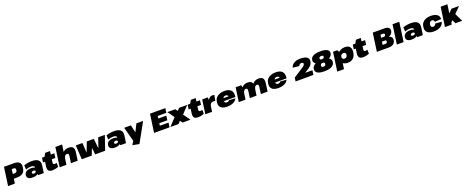

<svg xmlns="http://www.w3.org/2000/svg" viewBox="340 -3720 16761 6895"><g transform="rotate(-20 8721.0 -272.5)"><path d="M110 -700H492Q627 -700 692 -641Q757 -582 741 -471L731 -402Q716 -294 635.5 -236Q555 -178 419 -178H284L309 -350H384Q429 -350 455 -370.5Q481 -391 487 -433L488 -445Q494 -487 474.5 -507.5Q455 -528 409 -528H286L351 -583L270 0H12Z M1140 -216 1149 -281Q1157 -331 1124.5 -354.5Q1092 -378 1016 -378Q970 -378 921 -368Q872 -358 823 -338L813 -503Q854 -518 906 -529.5Q958 -541 1011.5 -547Q1065 -553 1112 -553Q1284 -553 1359.5 -485.5Q1435 -418 1416 -281L1376 0H1161ZM947 13Q840 13 787 -30Q734 -73 744 -150L745 -157Q756 -235 821.5 -278Q887 -321 997 -321Q1111 -321 1168.5 -278.5Q1226 -236 1215 -158L1214 -151Q1204 -73 1133.5 -30Q1063 13 947 13ZM1038 -105Q1074 -105 1097 -118Q1120 -131 1123 -154L1124 -160Q1127 -181 1109 -194Q1091 -207 1054 -207Q1022 -207 1001 -193.5Q980 -180 976 -159V-153Q973 -131 989.5 -118Q1006 -105 1038 -105Z M1704 13Q1600 13 1559.5 -38.5Q1519 -90 1534 -198L1576 -497L1673 -666H1858L1800 -257Q1793 -213 1808 -193Q1823 -173 1862 -173Q1878 -173 1897 -177Q1916 -181 1935 -190L1940 -37Q1910 -22 1870 -10.5Q1830 1 1787.5 7Q1745 13 1704 13ZM1505 -540H1976L1952 -368H1480Z M2451 -253Q2459 -312 2444.5 -337Q2430 -362 2389 -362Q2342 -362 2312 -325Q2282 -288 2271 -214L2175 -114L2186 -190Q2212 -367 2298 -460Q2384 -553 2521 -553Q2640 -553 2687 -492Q2734 -431 2714 -298L2672 0H2415ZM2088 -740H2346L2298 -401L2242 0H1984Z M2796 -540H3049L3071 -171H3075L3217 -540H3485L3522 -171H3525L3653 -540H3906L3721 0H3341L3313 -255H3309L3209 0H2829Z M4283 -216 4292 -281Q4300 -331 4267.5 -354.5Q4235 -378 4159 -378Q4113 -378 4064 -368Q4015 -358 3966 -338L3956 -503Q3997 -518 4049 -529.5Q4101 -541 4154.5 -547Q4208 -553 4255 -553Q4427 -553 4502.5 -485.5Q4578 -418 4559 -281L4519 0H4304ZM4090 13Q3983 13 3930 -30Q3877 -73 3887 -150L3888 -157Q3899 -235 3964.5 -278Q4030 -321 4140 -321Q4254 -321 4311.5 -278.5Q4369 -236 4358 -158L4357 -151Q4347 -73 4276.5 -30Q4206 13 4090 13ZM4181 -105Q4217 -105 4240 -118Q4263 -131 4266 -154L4267 -160Q4270 -181 4252 -194Q4234 -207 4197 -207Q4165 -207 4144 -193.5Q4123 -180 4119 -159V-153Q4116 -131 4132.5 -118Q4149 -105 4181 -105Z M4708 147 4843 -83 4802 43 4645 -540H4903L4965 -254H4969L5111 -540H5368L4961 195Z M5817 -172H6206L6182 0H5592L5690 -700H6275L6251 -528H5867L5942 -660L5898 -342L5854 -434H6217L6193 -264H5830L5900 -356L5855 -40Z M6295 -540H6598L6982 0H6678ZM6523 -330 6765 -260 6525 0H6215ZM6503 -281 6744 -540H7054L6746 -212Z M7270 13Q7166 13 7125.5 -38.5Q7085 -90 7100 -198L7142 -497L7239 -666H7424L7366 -257Q7359 -213 7374 -193Q7389 -173 7428 -173Q7444 -173 7463 -177Q7482 -181 7501 -190L7506 -37Q7476 -22 7436 -10.5Q7396 1 7353.5 7Q7311 13 7270 13ZM7071 -540H7542L7518 -368H7046Z M7626 -540H7840L7852 -317L7808 0H7550ZM7791 -251Q7812 -401 7870.5 -477Q7929 -553 8023 -553Q8040 -553 8057.5 -550.5Q8075 -548 8092 -543L8049 -329Q8014 -338 7978 -338Q7915 -338 7880 -301.5Q7845 -265 7834 -188Z M8378 13Q8277 13 8207.5 -19.5Q8138 -52 8107.5 -112.5Q8077 -173 8089 -258L8092 -282Q8104 -367 8154.5 -427.5Q8205 -488 8288 -520.5Q8371 -553 8478 -553Q8646 -553 8723 -472Q8800 -391 8779 -238L8775 -215H8294L8309 -321H8588L8550 -281L8552 -294Q8557 -336 8533 -361Q8509 -386 8463 -386Q8418 -386 8387.5 -361Q8357 -336 8351 -294L8342 -228Q8336 -186 8359.5 -161.5Q8383 -137 8426 -137Q8461 -137 8486 -151.5Q8511 -166 8520 -187L8760 -169Q8718 -81 8618.5 -34Q8519 13 8378 13Z M9707 -253Q9715 -311 9702 -336.5Q9689 -362 9650 -362Q9605 -362 9576.5 -325Q9548 -288 9537 -214L9440 -114L9451 -190Q9474 -365 9560 -459Q9646 -553 9782 -553Q9899 -553 9944.5 -492Q9990 -431 9971 -298L9929 0H9672ZM8904 -540H9118L9142 -401L9086 0H8828ZM9286 -253Q9294 -311 9280.5 -336.5Q9267 -362 9229 -362Q9184 -362 9155 -325Q9126 -288 9115 -214L9019 -114L9030 -190Q9056 -368 9141 -460.5Q9226 -553 9361 -553Q9477 -553 9522.5 -492Q9568 -431 9549 -298L9507 0H9250Z M10334 13Q10233 13 10163.5 -19.5Q10094 -52 10063.5 -112.5Q10033 -173 10045 -258L10048 -282Q10060 -367 10110.5 -427.5Q10161 -488 10244 -520.5Q10327 -553 10434 -553Q10602 -553 10679 -472Q10756 -391 10735 -238L10731 -215H10250L10265 -321H10544L10506 -281L10508 -294Q10513 -336 10489 -361Q10465 -386 10419 -386Q10374 -386 10343.5 -361Q10313 -336 10307 -294L10298 -228Q10292 -186 10315.5 -161.5Q10339 -137 10382 -137Q10417 -137 10442 -151.5Q10467 -166 10476 -187L10716 -169Q10674 -81 10574.5 -34Q10475 13 10334 13Z M11020 -141 11403 -388Q11426 -403 11441.5 -416.5Q11457 -430 11467 -441.5Q11477 -453 11482 -465.5Q11487 -478 11489 -492L11490 -493Q11494 -521 11476 -536Q11458 -551 11419 -551Q11379 -551 11353.5 -531.5Q11328 -512 11313 -473L11070 -499Q11102 -603 11193.5 -658Q11285 -713 11433 -713Q11598 -713 11679 -660.5Q11760 -608 11746 -509L11744 -497Q11737 -449 11719 -410.5Q11701 -372 11665 -337Q11629 -302 11569 -263L11247 -53L11186 -172H11705L11681 0H10999Z M12100 13Q11923 13 11837.5 -38.5Q11752 -90 11765 -189L11767 -202Q11777 -268 11827 -315.5Q11877 -363 11962 -389Q12047 -415 12160 -415Q12272 -415 12350 -389Q12428 -363 12465.5 -315.5Q12503 -268 12493 -202L12491 -189Q12478 -91 12377.5 -39Q12277 13 12100 13ZM12123 -156Q12164 -156 12186 -171.5Q12208 -187 12212 -218L12214 -230Q12218 -262 12200 -278Q12182 -294 12142 -294Q12102 -294 12080 -278Q12058 -262 12053 -230L12051 -218Q12047 -187 12065 -171.5Q12083 -156 12123 -156ZM12146 -315Q12037 -315 11961 -339Q11885 -363 11849.5 -408Q11814 -453 11822 -514L11824 -526Q11837 -618 11933.5 -665.5Q12030 -713 12202 -713Q12373 -713 12456.5 -665.5Q12540 -618 12527 -526L12525 -514Q12517 -453 12468 -408Q12419 -363 12336.5 -339Q12254 -315 12146 -315ZM12161 -426Q12202 -426 12223.5 -440.5Q12245 -455 12249 -482L12250 -489Q12254 -517 12235.5 -530.5Q12217 -544 12177 -544Q12137 -544 12115.5 -530.5Q12094 -517 12090 -489L12089 -482Q12085 -455 12103 -440.5Q12121 -426 12161 -426Z M12994 13Q12906 13 12845.5 -20.5Q12785 -54 12757.5 -114.5Q12730 -175 12741 -257L12745 -284Q12757 -366 12802.5 -426.5Q12848 -487 12920.5 -520Q12993 -553 13082 -553Q13206 -553 13264 -483Q13322 -413 13304 -282L13300 -258Q13282 -127 13201.5 -57Q13121 13 12994 13ZM12627 -540H12793L12865 -398L12784 180H12526ZM12937 -167Q12979 -167 13008 -192.5Q13037 -218 13044 -261L13046 -276Q13052 -319 13030 -344.5Q13008 -370 12965 -370Q12933 -370 12907.5 -358.5Q12882 -347 12866.5 -325Q12851 -303 12847 -273L12846 -265Q12839 -219 12863 -193Q12887 -167 12937 -167Z M13580 13Q13476 13 13435.5 -38.5Q13395 -90 13410 -198L13452 -497L13549 -666H13734L13676 -257Q13669 -213 13684 -193Q13699 -173 13738 -173Q13754 -173 13773 -177Q13792 -181 13811 -190L13816 -37Q13786 -22 13746 -10.5Q13706 1 13663.5 7Q13621 13 13580 13ZM13381 -540H13852L13828 -368H13356Z M14203 -700H14637Q14714 -700 14763 -681.5Q14812 -663 14832.5 -626.5Q14853 -590 14846 -534L14845 -531Q14832 -445 14760 -395.5Q14688 -346 14572 -346L14573 -372Q14712 -372 14771 -326.5Q14830 -281 14817 -186V-183Q14809 -124 14776.5 -83Q14744 -42 14689.5 -21Q14635 0 14560 0H14105ZM14494 -164Q14516 -164 14530.5 -170Q14545 -176 14553.5 -188.5Q14562 -201 14565 -220L14566 -228Q14569 -255 14556.5 -269Q14544 -283 14516 -283H14402L14385 -164ZM14527 -421Q14545 -421 14557.5 -427Q14570 -433 14578 -445Q14586 -457 14588 -475L14589 -482Q14593 -510 14580 -523Q14567 -536 14534 -536H14438L14422 -421Z M15231 -740 15127 0H14869L14973 -740Z M15627 -216 15636 -281Q15644 -331 15611.5 -354.5Q15579 -378 15503 -378Q15457 -378 15408 -368Q15359 -358 15310 -338L15300 -503Q15341 -518 15393 -529.5Q15445 -541 15498.5 -547Q15552 -553 15599 -553Q15771 -553 15846.5 -485.5Q15922 -418 15903 -281L15863 0H15648ZM15434 13Q15327 13 15274 -30Q15221 -73 15231 -150L15232 -157Q15243 -235 15308.5 -278Q15374 -321 15484 -321Q15598 -321 15655.5 -278.5Q15713 -236 15702 -158L15701 -151Q15691 -73 15620.5 -30Q15550 13 15434 13ZM15525 -105Q15561 -105 15584 -118Q15607 -131 15610 -154L15611 -160Q15614 -181 15596 -194Q15578 -207 15541 -207Q15509 -207 15488 -193.5Q15467 -180 15463 -159V-153Q15460 -131 15476.5 -118Q15493 -105 15525 -105Z M16275 13Q16171 13 16100 -19.5Q16029 -52 15998 -112.5Q15967 -173 15978 -258L15981 -282Q15993 -367 16042 -427.5Q16091 -488 16171 -520.5Q16251 -553 16355 -553Q16518 -553 16601 -490.5Q16684 -428 16678 -320L16432 -302Q16431 -341 16410 -363.5Q16389 -386 16348 -386Q16321 -386 16297.5 -373.5Q16274 -361 16259 -338.5Q16244 -316 16239 -286L16235 -254Q16228 -208 16250.5 -181Q16273 -154 16316 -154Q16356 -154 16383.5 -176.5Q16411 -199 16423 -238L16664 -220Q16640 -112 16539 -49.5Q16438 13 16275 13Z M16779 -163 17154 -540H17442L16960 -55ZM16812 -740H17070L16966 0H16708ZM17005 -214 17206 -333 17367 0H17109Z"/></g></svg>

Font: Pathway Extreme 28pt Black
Style: Italic
Weight: 900
Italic angle: -8°
Designer: Eduardo Rodriguez Tunni
Foundry: Eduardo Rodriguez Tunni
Version: Version 1.001;gftools[0.9.26]